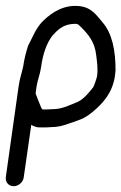

<svg xmlns="http://www.w3.org/2000/svg" viewBox="-26 -499 419 663"><path d="M373 -256V-257C373 -323 362 -383 328 -422L314 -439C300 -455 284 -472 255 -477C198 -486 155 -457 126 -430C99 -405 88 -373 72 -343C72 -343 71 -342 71 -341C64 -319 58 -297 54 -269C49 -246 42 -228 38 -199L-6 113C-8 130 4 144 21 144C38 144 54 130 56 113L82 -68C90 -63 100 -59 111 -59H126C131 -59 137 -59 150 -60C173 -60 192 -65 211 -72L240 -82C260 -89 272 -95 292 -111C327 -140 362 -176 371 -237C372 -244 372 -250 373 -256ZM116 -268C122 -312 134 -348 155 -376C173 -396 191 -413 222 -416C240 -418 244 -416 251 -408C279 -381 301 -354 306 -310C309 -285 313 -262 309 -235C308 -229 299 -203 296 -198C282 -180 264 -158 244 -148C217 -137 189 -122 156 -122C148 -122 140 -121 135 -121H121C121 -121 120 -122 117 -126C110 -141 104 -158 97 -176L100 -199C104 -225 112 -240 116 -268Z"/></svg>

Font: PolanStronk
Style: BdIta
Weight: 700
Version: Version 1.0